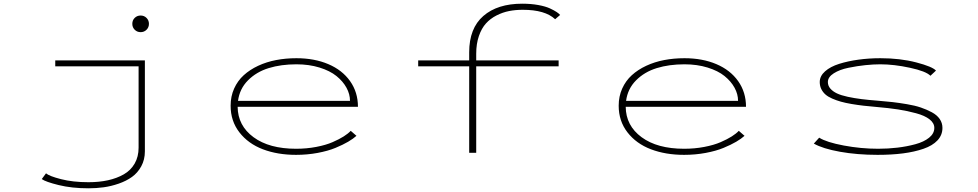

<svg xmlns="http://www.w3.org/2000/svg" viewBox="-20 -827 5290 1039"><path d="M696 -698Q696 -717.5 709 -730.2Q722 -743 741 -743Q760 -743 773 -730Q786 -717 786 -698Q786 -679 773 -666Q760 -653 741 -653Q722 -653 709 -666Q696 -679 696 -698ZM764 -500V-8Q764 37 744.5 72.8Q725 108.5 694.2 130.5Q663.5 152.5 622.2 166.8Q581 181 541 186.5Q501 192 459 192Q368.5 192 297.5 174.5Q226.5 157 206 142L229 111Q246 126 310.2 142.5Q374.5 159 459 159Q516.5 159 564.2 148.5Q612 138 649.8 116.5Q687.5 95 708.8 58Q730 21 730 -28V-468H279V-500Z M1909 -92Q1892 -76.5 1864 -60Q1836 -43.5 1795.5 -26.8Q1755 -10 1698.8 0.5Q1642.5 11 1582 11Q1482 11 1402.5 -19.2Q1323 -49.5 1275.5 -110.8Q1228 -172 1228 -255Q1228 -305.5 1247 -347.8Q1266 -390 1299 -420Q1332 -450 1377 -471Q1422 -492 1474.2 -502Q1526.5 -512 1584 -512Q1681 -512 1756.5 -480Q1832 -448 1874.5 -388Q1917 -328 1917 -249H1266Q1267 -147 1352 -84.5Q1437 -22 1582 -22Q1639.5 -22 1691.5 -32Q1743.5 -42 1779.8 -57.8Q1816 -73.5 1840 -88.8Q1864 -104 1878 -119ZM1584 -479Q1501 -479 1434.2 -458.5Q1367.5 -438 1322 -392.2Q1276.5 -346.5 1268 -281H1874Q1874 -317.5 1855 -352.2Q1836 -387 1800.8 -415.5Q1765.5 -444 1709 -461.5Q1652.5 -479 1584 -479Z M2243 -500H2519V-544Q2519 -674 2595.5 -740.5Q2672 -807 2806 -807Q2853.5 -807 2893 -799.8Q2932.5 -792.5 2956 -781.5Q2979.5 -770.5 2992.2 -762Q3005 -753.5 3011 -746L2984 -723Q2930 -774 2809 -774Q2769.5 -774 2735 -767.2Q2700.5 -760.5 2667 -743.5Q2633.5 -726.5 2609.8 -700.2Q2586 -674 2571.5 -632Q2557 -590 2557 -536V-500H3003V-468H2557V0H2519V-468H2243Z M4009 -92Q3992 -76.5 3964 -60Q3936 -43.5 3895.5 -26.8Q3855 -10 3798.8 0.5Q3742.5 11 3682 11Q3582 11 3502.5 -19.2Q3423 -49.5 3375.5 -110.8Q3328 -172 3328 -255Q3328 -305.5 3347 -347.8Q3366 -390 3399 -420Q3432 -450 3477 -471Q3522 -492 3574.2 -502Q3626.5 -512 3684 -512Q3781 -512 3856.5 -480Q3932 -448 3974.5 -388Q4017 -328 4017 -249H3366Q3367 -147 3452 -84.5Q3537 -22 3682 -22Q3739.5 -22 3791.5 -32Q3843.5 -42 3879.8 -57.8Q3916 -73.5 3940 -88.8Q3964 -104 3978 -119ZM3684 -479Q3601 -479 3534.2 -458.5Q3467.5 -438 3422 -392.2Q3376.5 -346.5 3368 -281H3974Q3974 -317.5 3955 -352.2Q3936 -387 3900.8 -415.5Q3865.5 -444 3809 -461.5Q3752.5 -479 3684 -479Z M4729 11Q4618.5 11 4525.2 -5.8Q4432 -22.5 4384 -50L4413 -82Q4452.5 -57 4546 -39.5Q4639.5 -22 4732 -22Q4785.5 -22 4836.2 -28Q4887 -34 4933.2 -46.5Q4979.5 -59 5007.8 -81.8Q5036 -104.5 5036 -135Q5036 -161 5010.2 -181.2Q4984.5 -201.5 4937.2 -214.2Q4890 -227 4839.8 -234.8Q4789.5 -242.5 4725 -248Q4684 -251.5 4653.2 -255Q4622.5 -258.5 4588.5 -264.2Q4554.5 -270 4530.5 -276.8Q4506.5 -283.5 4483.5 -293.5Q4460.5 -303.5 4446.5 -316Q4432.5 -328.5 4424.2 -345.5Q4416 -362.5 4416 -383Q4416 -415.5 4444.8 -441Q4473.5 -466.5 4521.2 -481.5Q4569 -496.5 4625.8 -504.2Q4682.5 -512 4744 -512Q4851.5 -512 4938.5 -489.2Q5025.5 -466.5 5045 -445L5015 -417Q4991 -441.5 4904.5 -460.2Q4818 -479 4744 -479Q4707 -479 4663.2 -474.5Q4619.5 -470 4571.5 -460.2Q4523.5 -450.5 4491.8 -430.2Q4460 -410 4460 -383Q4460 -363 4473.5 -347.5Q4487 -332 4509.2 -321.5Q4531.5 -311 4567.5 -303.2Q4603.5 -295.5 4641.2 -290.8Q4679 -286 4731 -282Q4775.5 -278.5 4810.2 -274.5Q4845 -270.5 4888.2 -263.2Q4931.5 -256 4963 -245.2Q4994.5 -234.5 5022.5 -219.5Q5050.5 -204.5 5065.2 -183Q5080 -161.5 5080 -135Q5080 -96 5053 -67.2Q5026 -38.5 4977.2 -21.8Q4928.5 -5 4866.8 3Q4805 11 4729 11Z"/></svg>

Font: League Mono Extended Thin
Style: Regular
Weight: 100
Width: 9
Designer: Tyler Finck
Foundry: The League of Moveable Type / Tyler Finck
Version: Version 2.210